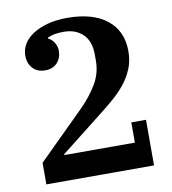

<svg xmlns="http://www.w3.org/2000/svg" viewBox="-80 -780 761 850"><g transform="rotate(-10 300.0 -355.0)"><path d="M60 -97 267 -302Q314 -349 342.5 -397Q371 -445 371 -502V-529Q371 -589 338.5 -620.5Q306 -652 252 -652Q208 -652 180 -639V-634Q196 -627 206.5 -610Q217 -593 217 -573Q217 -541 197.5 -519.5Q178 -498 143 -498Q108 -498 87.5 -520Q67 -542 67 -578Q67 -605 81.5 -629Q96 -653 123.5 -671Q151 -689 190 -699.5Q229 -710 278 -710Q393 -710 456.5 -659.5Q520 -609 520 -518Q520 -475 505.5 -439.5Q491 -404 466.5 -373.5Q442 -343 410 -315.5Q378 -288 343 -261L161 -118V-114H478V-205H544V0H60Z"/></g></svg>

Font: IBM Plex Serif SmBld
Style: Regular
Weight: 600
Designer: Mike Abbink, Paul van der Laan, Pieter van Rosmalen
Foundry: Bold Monday
Version: Version 3.001